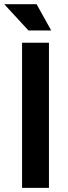

<svg xmlns="http://www.w3.org/2000/svg" viewBox="-33 -904 329 924"><path d="M202.6 -698.2V0H73.2V-698.2ZM213.4 -757.3H104L-12.7 -883.8H143.1Z"/></svg>

Font: SansationBold
Style: Bold
Weight: 700
Designer: Bernd Montag
Version: Version 1.301